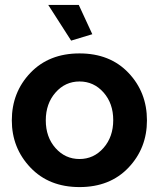

<svg xmlns="http://www.w3.org/2000/svg" viewBox="-20 -750 646 780"><path d="M28 -261Q28 -375 103.5 -454Q179 -533 303 -533Q427 -533 502 -454Q577 -375 577 -261Q577 -148 502 -69Q427 10 303 10Q179 10 103.5 -69.5Q28 -149 28 -261ZM205.5 -374Q166 -329 166 -261Q166 -193 205.5 -148.5Q245 -104 303 -104Q361 -104 400.5 -149Q440 -194 440 -262Q440 -330 400.5 -374.5Q361 -419 303 -419Q245 -419 205.5 -374ZM269 -585 176 -730H300L355 -611Z"/></svg>

Font: Raleway
Style: Bold
Weight: 700
Designer: Matt McInerney, Pablo Impallari, Rodrigo Fuenzalida
Foundry: Matt McInerney, Pablo Impallari, Rodrigo Fuenzalida
Version: Version 3.000